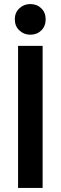

<svg xmlns="http://www.w3.org/2000/svg" viewBox="-20 -926 299 946"><path d="M69 0V-700H190V0ZM129 -755Q98 -755 75.5 -776Q53 -797 53 -831Q53 -864 75.5 -885Q98 -906 129 -906Q162 -906 183.5 -885Q205 -864 205 -831Q205 -797 183.5 -776Q162 -755 129 -755Z"/></svg>

Font: Space Grotesk SemiBold
Style: Regular
Weight: 600
Designer: Florian Karsten
Foundry: Florian Karsten
Version: Version 2.000